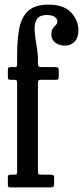

<svg xmlns="http://www.w3.org/2000/svg" viewBox="-20 -810 359 830"><path d="M144 -450V-73Q144 -61 146.2 -58Q148.5 -55 160.5 -55H194.5Q201.5 -55 207.8 -53.5Q214 -52 214 -44V-15Q214 -5.5 210.5 -2.8Q207 0 198 0H25.5Q17.5 0 15.8 -2.5Q14 -5 14 -13V-44Q14 -51.5 17.8 -53.2Q21.5 -55 28 -55H43Q51 -55 52.5 -58Q54 -61 54 -68.5V-448Q54 -457.5 52.2 -461.2Q50.5 -465 41 -465H26.5Q19 -465 16.5 -467Q14 -469 14 -477V-508Q14 -516 17 -518Q20 -520 27.5 -520H41Q50 -520 52 -522.2Q54 -524.5 54 -534V-572Q54 -637.5 63.2 -686.5Q72.5 -735.5 101.8 -762.8Q131 -790 191 -790Q255.5 -790 287.2 -756Q319 -722 319 -679Q319 -647 302.8 -630Q286.5 -613 260 -613Q234 -613 218 -626.5Q202 -640 202 -661Q202 -678.5 208.5 -687.2Q215 -696 221.5 -702Q228 -708 228 -718Q228 -727 217.5 -736Q207 -745 183 -745Q149.5 -745 138.5 -725.8Q127.5 -706.5 129.8 -676.2Q132 -646 138 -612.5Q144 -579 144 -550V-534Q144 -520 156.5 -520H216Q226 -520 230 -518Q234 -516 234 -505V-479.5Q234 -469 231.5 -467Q229 -465 218.5 -465H156.5Q148.5 -465 146.2 -461.8Q144 -458.5 144 -450Z"/></svg>

Font: Besley* Condensed
Style: Regular
Weight: 400
Width: 3
Designer: Owen Earl
Foundry: indestructible type*
Version: Version 3.000; ttfautohint (v1.8.3)